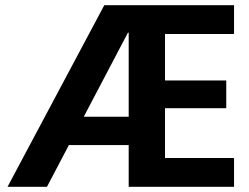

<svg xmlns="http://www.w3.org/2000/svg" viewBox="-20 -720 958 740"><path d="M9 0 382 -700H882V-589H616V-410H852V-303H616V-111H882V0H476V-594H473L161 0ZM140 -161 182 -270H535L562 -161Z"/></svg>

Font: DM Sans 36pt ExtraBold
Style: Regular
Weight: 800
Designer: Colophon Foundry, Jonny Pinhorn
Foundry: Colophon Foundry
Version: Version 4.004;gftools[0.9.30]